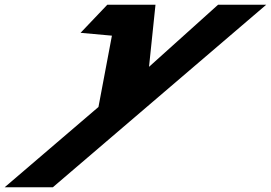

<svg xmlns="http://www.w3.org/2000/svg" viewBox="-35 -533 1148 813"><path d="M888.4 -513 596 -250 623.4 -513H419.4L306.1 -394L438.9 -382L381.9 -80L-15.3 260H188.7L1092.4 -513Z"/></svg>

Font: Hussar
Style: BdWodka
Weight: 700
Foundry: Cannot Into Space Fonts
Version: Version 2.00